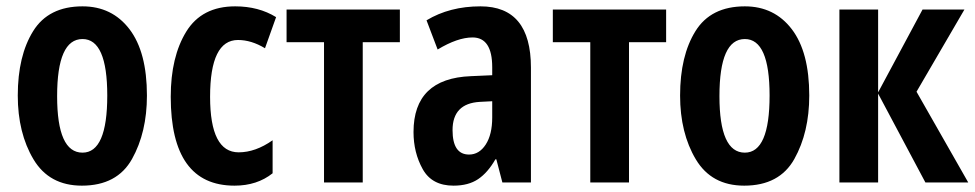

<svg xmlns="http://www.w3.org/2000/svg" viewBox="-20 -575 3072 605"><path d="M240 -555Q133 -555 84.5 -477Q36 -399 36 -274Q36 -156 85.5 -73Q135 10 238 10Q349 10 396 -74Q443 -158 443 -274Q443 -411 388 -483Q333 -555 240 -555ZM240 -452Q318 -452 318 -274Q318 -94 240 -94Q160 -94 160 -272Q160 -452 240 -452Z M839 -29V-133Q785 -95 732 -95Q642 -95 642 -270Q642 -449 730 -449Q772 -449 815 -423L850 -521Q795 -555 721 -555Q616 -555 567 -475.5Q518 -396 518 -270Q518 10 719 10Q790 10 839 -29Z M1240 -545H883V-442H1001V0H1123V-442H1240Z M1531 -205Q1531 -151 1510.5 -119.5Q1490 -88 1458 -88Q1406 -88 1406 -165Q1406 -249 1492 -254L1531 -256ZM1324 -511 1359 -419Q1422 -457 1469 -457Q1531 -457 1531 -363V-338L1464 -335Q1283 -328 1283 -159Q1283 -94 1312 -42Q1341 10 1409 10Q1456 10 1486.5 -10.5Q1517 -31 1541 -73H1544L1563 0H1653V-362Q1653 -555 1494 -555Q1397 -555 1324 -511Z M2079 -545H1722V-442H1840V0H1962V-442H2079Z M2327 -555Q2220 -555 2171.5 -477Q2123 -399 2123 -274Q2123 -156 2172.5 -73Q2222 10 2325 10Q2436 10 2483 -74Q2530 -158 2530 -274Q2530 -411 2475 -483Q2420 -555 2327 -555ZM2327 -452Q2405 -452 2405 -274Q2405 -94 2327 -94Q2247 -94 2247 -272Q2247 -452 2327 -452Z M2747 -284V-545H2625V0H2747V-280L2896 0H3031L2868 -286L3019 -545H2887Z"/></svg>

Font: Noto Sans UI Condensed
Style: Bold
Weight: 700
Width: 3
Designer: Monotype Design Team
Foundry: Monotype Imaging Inc.
Version: 1.001